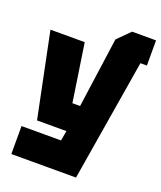

<svg xmlns="http://www.w3.org/2000/svg" viewBox="-152 -796 865 1032"><g transform="rotate(20 280.0 -280.0)"><path d="M38 140V-20H264L274 -77H106L7 -560H203L253 -229H297L353 -630L423 -700H560V-556H523L408 140Z"/></g></svg>

Font: Tektur SemiCondensed ExtraBold
Style: Regular
Weight: 800
Width: 4
Designer: Adam Jagosz
Foundry: Adam Jagosz
Version: Version 1.005;gftools[0.9.30]